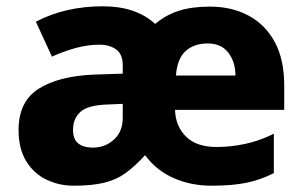

<svg xmlns="http://www.w3.org/2000/svg" viewBox="-20 -580 965 610"><path d="M647 -559Q716 -559 769.5 -530.5Q823 -502 853 -446.5Q883 -391 883 -308V-231H536Q538 -178 571.5 -145.5Q605 -113 668 -113Q712 -113 757.5 -122.5Q803 -132 850 -155V-30Q809 -9 764 0.5Q719 10 652 10Q587 10 532 -14Q477 -38 441 -87Q409 -52 379.5 -30.5Q350 -9 311 0.5Q272 10 214 10Q168 10 128 -9Q88 -28 63.5 -67.5Q39 -107 39 -167Q39 -257 102 -297.5Q165 -338 278 -343L370 -346V-372Q370 -408 349 -423Q328 -438 296 -438Q259 -438 220.5 -427.5Q182 -417 145 -400L94 -511Q187 -560 307 -560Q412 -560 473 -504Q506 -532 547.5 -545.5Q589 -559 647 -559ZM640 -442Q597 -442 570 -418Q543 -394 539 -340H728Q728 -383 705.5 -412.5Q683 -442 640 -442ZM322 -248Q259 -246 235.5 -224.5Q212 -203 212 -168Q212 -137 229 -124Q246 -111 274 -111Q314 -111 342 -136.5Q370 -162 370 -206V-250Z"/></svg>

Font: Noto Sans Gujarati UI ExtraBold
Style: Regular
Weight: 800
Designer: Jelle Bosma - Monotype Design Team, Universal Thirst
Foundry: Monotype Imaging Inc.
Version: Version 2.106; ttfautohint (v1.8.4.7-5d5b)